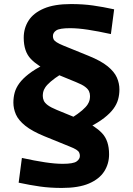

<svg xmlns="http://www.w3.org/2000/svg" viewBox="-20 -687 654 947"><path d="M569 -246Q569 -220 562.5 -196.5Q556 -173 539.5 -150.5Q523 -128 493.5 -105Q464 -82 417 -58L333 -105Q366 -126 385 -142.5Q404 -159 412 -171.5Q420 -184 422 -194Q424 -204 424 -213Q424 -226 419 -237Q414 -248 399.5 -259Q385 -270 355 -282L226 -335Q167 -360 132 -396.5Q97 -433 97 -501Q97 -548 121 -585.5Q145 -623 196.5 -645Q248 -667 330 -667Q389 -667 438.5 -660Q488 -653 543 -641L527 -519Q463 -533 413.5 -540.5Q364 -548 326 -548Q274 -548 257.5 -537Q241 -526 241 -509Q241 -500 244.5 -493Q248 -486 259.5 -478.5Q271 -471 293 -462L416 -412Q478 -387 511 -360Q544 -333 556.5 -304.5Q569 -276 569 -246ZM46 -181Q46 -207 52.5 -230.5Q59 -254 75.5 -276.5Q92 -299 121.5 -322Q151 -345 198 -369L282 -322Q249 -301 230 -284.5Q211 -268 203 -255.5Q195 -243 193 -233Q191 -223 191 -214Q191 -202 196 -190.5Q201 -179 216 -168Q231 -157 260 -145L389 -92Q448 -67 483 -30.5Q518 6 518 74Q518 121 494 158.5Q470 196 419 218Q368 240 285 240Q227 240 177.5 233Q128 226 72 214L88 92Q152 106 202 113.5Q252 121 289 121Q341 121 357.5 109.5Q374 98 374 82Q374 73 370.5 65.5Q367 58 356 51Q345 44 322 35L199 -15Q138 -40 104.5 -67Q71 -94 58.5 -122.5Q46 -151 46 -181Z"/></svg>

Font: Intel One Mono Light
Style: Regular
Weight: 300
Monospace: yes
Designer: Fred Shallcrass
Foundry: Frere-Jones Type LLC
Version: Version 1.004